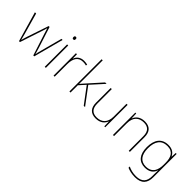

<svg xmlns="http://www.w3.org/2000/svg" viewBox="123 -1862 3203 3203"><g transform="rotate(45 1725.0 -260.0)"><path d="M380 -388 506 1H528L669 -527H643L544 -156C529 -99 521 -72 517 -41H515C507 -72 497 -106 481 -157L362 -527H341L216 -156C196 -95 190 -72 182 -41H180C173 -72 167 -95 150 -156L45 -527H16L169 1H191L320 -388C331 -420 339 -446 349 -482H351C361 -446 369 -423 380 -388Z M788 -721C768 -721 763 -706 763 -690C763 -673 768 -659 788 -659C812 -659 815 -673 815 -690C815 -706 812 -721 788 -721ZM801 -528H775V0H801Z M1170 -536C1085 -536 1030 -488 1011 -427H1009L1007 -528H983V0H1009V-297C1009 -428 1059 -511 1170 -511C1200 -511 1220 -508 1245 -501L1251 -525C1227 -532 1202 -536 1170 -536Z M1383 -385V-760H1357V0H1383V-172L1483 -283L1695 0H1726L1501 -301L1706 -528H1672L1439 -268C1417 -244 1404 -229 1382 -204C1383 -267 1383 -321 1383 -385Z M2202 -528H2176V-226C2176 -82 2098 -15 1983 -15C1884 -15 1829 -68 1829 -186V-528H1803V-182C1803 -57 1865 10 1983 10C2095 10 2152 -50 2175 -111H2177L2181 0H2202Z M2603 -538C2491 -538 2434 -478 2411 -417H2409L2405 -528H2384V0H2410V-302C2410 -446 2488 -513 2603 -513C2700 -513 2757 -462 2757 -345V0H2783V-346C2783 -477 2717 -538 2603 -538Z M3157 -538C3003 -538 2926 -430 2926 -256C2926 -81 3007 10 3143 10C3242 10 3309 -34 3333 -117H3335C3333 -78 3333 -56 3333 -17V25C3333 140 3281 215 3140 215C3065 215 3002 196 2954 173V203C3002 223 3059 240 3140 240C3300 240 3359 152 3359 25V-528H3337L3332 -437H3330C3302 -495 3254 -538 3157 -538ZM3157 -513C3292 -513 3333 -419 3333 -294V-246C3333 -136 3299 -15 3143 -15C3021 -15 2953 -99 2953 -256C2953 -417 3017 -513 3157 -513Z"/></g></svg>

Font: Noto Sans Gurmukhi Thin
Style: Regular
Weight: 100
Designer: Jelle Bosma - Monotype Design Team
Foundry: Monotype Imaging Inc.
Version: Version 2.004